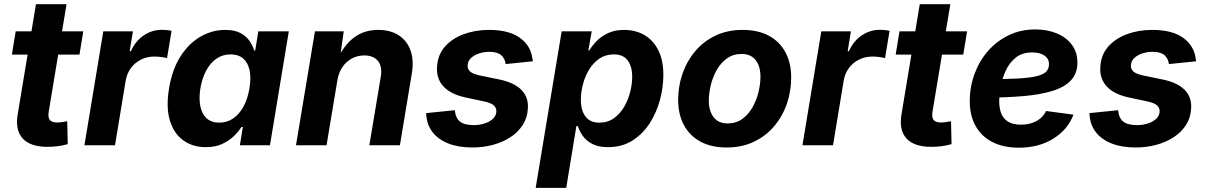

<svg xmlns="http://www.w3.org/2000/svg" viewBox="-20 -696 5782 920"><path d="M379.1 -545.9 360.8 -434.3H36.9L55.2 -545.9ZM152.3 -675.8H298.8L213.3 -159.8Q209 -133.3 218.8 -121.1Q228.6 -109 254.7 -109Q263.2 -109 278.5 -111.1Q293.8 -113.2 302.1 -115.1L304.6 -5.3Q279.6 1.7 255.1 4.7Q230.7 7.6 208.2 7.6Q125.6 7.6 88.9 -32.3Q52.3 -72.3 64.6 -146.9Z M384.6 0 475 -545.9H616.9L601.4 -450.8H607.2Q630.3 -501.3 670 -527.2Q709.6 -553.2 755.5 -553.2Q766.9 -553.2 779.7 -551.9Q792.5 -550.6 802.1 -548.3L780.4 -417.5Q770.3 -420.8 752.1 -422.9Q733.9 -425 718.3 -425Q684.8 -425 655.8 -410.5Q626.9 -396 607.6 -370.3Q588.3 -344.6 582.4 -310.7L531.1 0Z M965.8 9.1Q903.2 9.1 858.2 -23.5Q813.1 -56 794 -118.8Q775 -181.6 789.9 -272.2Q805.6 -365.7 846.2 -428Q886.8 -490.2 942.5 -521.5Q998.2 -552.7 1058.7 -552.7Q1104.9 -552.7 1133.1 -537.2Q1161.2 -521.8 1176.4 -498.9Q1191.6 -476 1197.9 -454H1202.9L1217.8 -545.9H1363.9L1273.6 0H1129.4L1143.6 -87.4H1136.7Q1122.7 -64.9 1099.6 -42.8Q1076.5 -20.6 1043.5 -5.7Q1010.5 9.1 965.8 9.1ZM1030.9 -108.3Q1068.6 -108.3 1098.1 -129Q1127.6 -149.7 1147.4 -186.6Q1167.3 -223.5 1175.2 -272.7Q1183.6 -322.4 1176 -358.9Q1168.3 -395.4 1145.4 -415.4Q1122.5 -435.4 1084.8 -435.4Q1046.3 -435.4 1016.6 -414.5Q986.9 -393.6 967.5 -357Q948.2 -320.4 940.2 -272.7Q932.5 -224.8 939.8 -187.5Q947 -150.3 969.9 -129.3Q992.8 -108.3 1030.9 -108.3Z M1596.6 -311.3 1544.7 0H1398.3L1489.1 -545.9H1627.1L1607.8 -409.6L1597.7 -414.4Q1630.1 -482 1677.9 -517.4Q1725.8 -552.7 1792.1 -552.7Q1850.8 -552.7 1890.7 -526.8Q1930.5 -500.8 1947.3 -453.7Q1964 -406.5 1953.1 -342.4L1896.2 0H1749.8L1804.3 -326.5Q1812.9 -377.8 1790.9 -404.1Q1768.9 -430.4 1725.6 -430.4Q1692.9 -430.4 1665.8 -415.7Q1638.7 -401.1 1620.6 -374.4Q1602.5 -347.6 1596.6 -311.3Z M2243.4 10.7Q2177.1 10.7 2128.4 -8.5Q2079.7 -27.7 2052.5 -63Q2025.3 -98.3 2022.5 -146.6Q2022.3 -148.7 2022.2 -150.4Q2022.1 -152.1 2022.1 -154L2159.3 -167.9Q2163.2 -129.8 2184.4 -113.2Q2205.6 -96.5 2249.8 -96.5Q2276.7 -96.5 2300.7 -104Q2324.7 -111.5 2340.6 -125.4Q2356.4 -139.4 2358.2 -159.1Q2360 -177.8 2346.6 -190.4Q2333.2 -203 2300.2 -209.9L2209.4 -229.3Q2138.1 -244.8 2103.9 -282.9Q2069.7 -321.1 2074.2 -377.5Q2077.8 -434 2112.5 -473.2Q2147.2 -512.3 2202.6 -532.5Q2258 -552.7 2323 -552.7Q2419.6 -552.7 2472 -514.2Q2524.5 -475.6 2531.4 -412.9Q2532 -410.4 2532.6 -407.7Q2533.2 -405.1 2533.4 -402.4L2403 -389Q2399 -417 2380.8 -432.4Q2362.6 -447.7 2323.7 -447.7Q2300 -447.7 2277 -440.4Q2254 -433.2 2238.4 -419.4Q2222.7 -405.6 2220.9 -385.2Q2218.7 -366.9 2231.3 -354.5Q2244 -342.1 2278.3 -334.6L2373.2 -315Q2444.8 -300.1 2479.2 -264.5Q2513.7 -229 2509.2 -173.8Q2506.5 -130.4 2484.1 -96.1Q2461.7 -61.8 2424.8 -37.9Q2387.9 -14.1 2341.2 -1.7Q2294.5 10.7 2243.4 10.7Z M2546.8 204.1 2671.3 -545.9H2815.3L2799.1 -454H2803.5Q2817 -476.7 2839.2 -499.6Q2861.4 -522.4 2894 -537.6Q2926.6 -552.7 2970.7 -552.7Q3024.7 -552.7 3067.1 -528.5Q3109.5 -504.2 3134 -456.2Q3158.6 -408.1 3158.6 -336.8Q3158.6 -278.4 3142.3 -217.5Q3126 -156.7 3093.2 -105.4Q3060.3 -54.2 3010.4 -22.5Q2960.4 9.1 2893.1 9.1Q2846.5 9.1 2817 -7Q2787.4 -23.1 2771.4 -46.4Q2755.4 -69.7 2748.8 -91.7H2741.8L2693.2 204.1ZM2851.4 -108.3Q2892.3 -108.3 2922 -129.7Q2951.7 -151.1 2971.1 -185Q2990.6 -218.9 3000 -257Q3009.3 -295.1 3009.3 -328.6Q3009.3 -377.4 2987.8 -406.4Q2966.3 -435.4 2921.3 -435.4Q2882.2 -435.4 2852.7 -415.6Q2823.1 -395.8 2803.3 -363.5Q2783.5 -331.1 2773.4 -292.6Q2763.3 -254.2 2763.3 -216.9Q2763.3 -166.7 2785.6 -137.5Q2807.9 -108.3 2851.4 -108.3Z M3461.7 10.7Q3387.9 10.7 3336 -17.6Q3284.2 -45.8 3256.8 -97.2Q3229.5 -148.5 3229.5 -217.2Q3229.5 -283 3250.4 -343.2Q3271.3 -403.4 3311.2 -450.7Q3351.1 -498 3408.5 -525.4Q3465.8 -552.7 3538.9 -552.7Q3612.5 -552.7 3664.4 -524.6Q3716.4 -496.5 3743.7 -445.1Q3771.1 -393.8 3771.1 -324.6Q3771.1 -258.7 3750.3 -198.5Q3729.5 -138.2 3689.5 -91.1Q3649.5 -43.9 3592.2 -16.6Q3534.8 10.7 3461.7 10.7ZM3466.8 -104.6Q3507.6 -104.6 3537.4 -126.5Q3567.1 -148.3 3586.3 -182.7Q3605.4 -217.1 3614.7 -256Q3623.9 -294.9 3623.9 -328.7Q3623.9 -361.5 3613.9 -385.9Q3603.8 -410.3 3583.9 -423.9Q3564 -437.5 3533.6 -437.5Q3492.7 -437.5 3463 -415.9Q3433.2 -394.3 3414 -360.1Q3394.9 -325.8 3385.6 -287.1Q3376.4 -248.3 3376.4 -214Q3376.4 -165.1 3399 -134.9Q3421.5 -104.6 3466.8 -104.6Z M3825.1 0 3915.4 -545.9H4057.3L4041.8 -450.8H4047.7Q4070.7 -501.3 4110.4 -527.2Q4150 -553.2 4196 -553.2Q4207.3 -553.2 4220.1 -551.9Q4232.9 -550.6 4242.5 -548.3L4220.8 -417.5Q4210.7 -420.8 4192.5 -422.9Q4174.3 -425 4158.7 -425Q4125.2 -425 4096.3 -410.5Q4067.3 -396 4048 -370.3Q4028.7 -344.6 4022.9 -310.7L3971.5 0Z M4613.9 -545.9 4595.7 -434.3H4271.8L4290 -545.9ZM4387.2 -675.8H4533.6L4448.1 -159.8Q4443.9 -133.3 4453.7 -121.1Q4463.5 -109 4489.5 -109Q4498.1 -109 4513.4 -111.1Q4528.7 -113.2 4537 -115.1L4539.5 -5.3Q4514.4 1.7 4490 4.7Q4465.6 7.6 4443 7.6Q4360.4 7.6 4323.8 -32.3Q4287.1 -72.3 4299.5 -146.9Z M4861.7 11.7Q4789 11.7 4736.3 -14.9Q4683.6 -41.5 4655.2 -91.4Q4626.8 -141.2 4626.8 -210.9Q4626.8 -280 4649.7 -342.1Q4672.5 -404.1 4714.4 -451.9Q4756.4 -499.8 4813.9 -527.4Q4871.4 -555 4940.8 -555Q4998.5 -555 5044.2 -535.9Q5089.8 -516.8 5116.2 -481.2Q5142.6 -445.7 5142.6 -396Q5142.6 -345.1 5112.8 -312.3Q5083.1 -279.4 5025 -261Q4966.8 -242.6 4881.8 -235.3Q4796.8 -228 4686.3 -228L4701.4 -316.6Q4795 -316.6 4854.7 -319.7Q4914.3 -322.9 4947.4 -331Q4980.4 -339.1 4993.4 -353.2Q5006.4 -367.2 5006.4 -388.8Q5006.4 -414.7 4984.8 -429.7Q4963.1 -444.7 4925.7 -444.7Q4877.9 -444.7 4847.1 -419.9Q4816.3 -395.2 4799.2 -357.5Q4782 -319.8 4775 -279.7Q4768 -239.5 4768 -208.5Q4768 -177.4 4777.6 -152.4Q4787.3 -127.5 4810.2 -113Q4833.1 -98.6 4872.3 -98.6Q4914.3 -98.6 4946.2 -115.9Q4978.2 -133.2 4992.1 -164.1L5123.7 -146.7Q5096.8 -75.1 5027.3 -31.7Q4957.8 11.7 4861.7 11.7Z M5421.6 10.7Q5355.3 10.7 5306.6 -8.5Q5257.9 -27.7 5230.7 -63Q5203.5 -98.3 5200.8 -146.6Q5200.5 -148.7 5200.4 -150.4Q5200.3 -152.1 5200.3 -154L5337.5 -167.9Q5341.4 -129.8 5362.6 -113.2Q5383.9 -96.5 5428.1 -96.5Q5455 -96.5 5479 -104Q5503 -111.5 5518.8 -125.4Q5534.6 -139.4 5536.4 -159.1Q5538.2 -177.8 5524.8 -190.4Q5511.5 -203 5478.4 -209.9L5387.6 -229.3Q5316.3 -244.8 5282.1 -282.9Q5248 -321.1 5252.5 -377.5Q5256.1 -434 5290.7 -473.2Q5325.4 -512.3 5380.8 -532.5Q5436.2 -552.7 5501.3 -552.7Q5597.8 -552.7 5650.3 -514.2Q5702.7 -475.6 5709.6 -412.9Q5710.3 -410.4 5710.8 -407.7Q5711.4 -405.1 5711.6 -402.4L5581.2 -389Q5577.2 -417 5559 -432.4Q5540.8 -447.7 5501.9 -447.7Q5478.2 -447.7 5455.2 -440.4Q5432.2 -433.2 5416.6 -419.4Q5400.9 -405.6 5399.2 -385.2Q5396.9 -366.9 5409.6 -354.5Q5422.2 -342.1 5456.5 -334.6L5551.4 -315Q5623 -300.1 5657.5 -264.5Q5691.9 -229 5687.4 -173.8Q5684.7 -130.4 5662.3 -96.1Q5639.9 -61.8 5603 -37.9Q5566.1 -14.1 5519.4 -1.7Q5472.7 10.7 5421.6 10.7Z"/></svg>

Font: Adwaita Sans
Style: Italic
Weight: 400
Italic angle: -9.39999°
Designer: Rasmus Andersson
Foundry: rsms
Version: Version 4.001;git-9221beed3